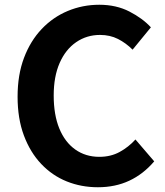

<svg xmlns="http://www.w3.org/2000/svg" viewBox="-20 -774 696 808"><path d="M392 14Q322 14 261 -10.5Q200 -35 153.5 -84Q107 -133 80.5 -204Q54 -275 54 -367Q54 -459 81 -530.5Q108 -602 155.5 -652Q203 -702 265.5 -728Q328 -754 398 -754Q469 -754 524.5 -725.5Q580 -697 615 -659L538 -565Q510 -593 476.5 -610Q443 -627 401 -627Q345 -627 300.5 -596.5Q256 -566 231 -509Q206 -452 206 -372Q206 -291 229.5 -233.5Q253 -176 296.5 -145Q340 -114 398 -114Q446 -114 483.5 -134.5Q521 -155 550 -187L629 -95Q583 -41 524 -13.5Q465 14 392 14Z"/></svg>

Font: Noto Sans SC Thin
Style: Bold
Weight: 700
Version: Version 2.004-H2;hotconv 1.0.118;makeotfexe 2.5.65603